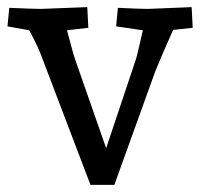

<svg xmlns="http://www.w3.org/2000/svg" viewBox="-20 -519 570 539"><path d="M521 -441 466 -435Q435 -366 416 -319L301 0H234Q111 -322 103 -344Q88 -387 62 -434L1 -445L6 -497Q75 -494 95 -494L225 -499L228 -441L168 -434Q187 -362 192 -349L278 -103L361 -351Q365 -362 381 -434L306 -445L311 -497Q375 -494 395 -494L518 -499Z"/></svg>

Font: Andada
Style: Regular
Weight: 400
Designer: Carolina Giovagnoli
Foundry: Carolina Giovagnoli
Version: Version 1.003